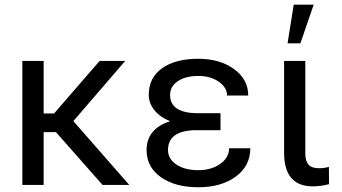

<svg xmlns="http://www.w3.org/2000/svg" viewBox="-20 -788 1459 818"><path d="M75.2 0ZM218.3 -225.1H166V0H75.2V-528.3H166V-304.7H210.4L404.3 -528.3H513.2L292.5 -272L530.8 0H417Z M695.8 -148.4Q695.8 -110.8 731.7 -86.9Q767.6 -63 825.2 -63Q880.4 -63 918.2 -89.8Q956.1 -116.7 956.1 -156.2H1046.4Q1046.4 -80.6 984.1 -35.4Q921.9 9.8 825.2 9.8Q725.6 9.8 665 -33.4Q604.5 -76.7 604.5 -148.4Q604.5 -239.3 704.6 -271.5Q661.6 -289.1 637.7 -318.8Q613.8 -348.6 613.8 -384.3Q613.8 -456.5 670.2 -497.1Q726.6 -537.6 825.2 -537.6Q916 -537.6 976.8 -493.9Q1037.6 -450.2 1037.6 -380.9H947.3Q947.3 -415 912.4 -439.7Q877.4 -464.4 825.2 -464.4Q770.5 -464.4 737.5 -442.1Q704.6 -419.9 704.6 -383.8Q704.6 -305.7 823.7 -305.7H919.4V-233.4H810.1Q695.8 -230.5 695.8 -148.4Z M1190.4 0ZM1280.8 -528.3V-133.3Q1280.8 -102.5 1294.2 -86.9Q1307.6 -71.3 1338.9 -71.3Q1362.3 -71.3 1381.3 -77.1L1381.8 -3.4Q1347.7 5.9 1312 5.9Q1190.4 5.9 1190.4 -137.7V-528.3ZM1231.4 -768.1H1316.4L1259.8 -603.5H1205.1Z"/></svg>

Font: Roboto
Style: Regular
Weight: 400
Designer: Google
Version: Version 2.134; 2016; ttfautohint (v1.6)